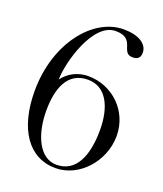

<svg xmlns="http://www.w3.org/2000/svg" viewBox="-132 -778 749 880"><g transform="rotate(20 243.0 -338.5)"><path d="M32 -287C32 -519 171 -691 320 -691C392 -691 438 -663 438 -619C438 -587 414 -584 401 -584C339 -584 388 -671 288 -671C177 -671 118 -454 118 -373C146 -411 190 -434 241 -434C357 -434 456 -343 456 -220C456 -97 358 14 242 14C111 14 32 -101 32 -287ZM113 -220C113 -102 158 -2 241 -2C336 -2 375 -94 375 -220C375 -332 334 -418 245 -418C144 -418 113 -325 113 -220Z"/></g></svg>

Font: Open Baskerville 0.0.53
Style: Normal
Weight: 400
Designer: Isaac Moore, James Puckett, Rob Mientjes
Foundry: The Open Baskerville Project
Version: 0.0.53 (g939f078)